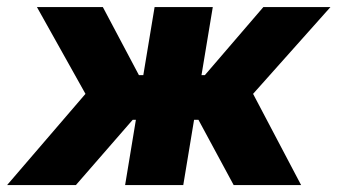

<svg xmlns="http://www.w3.org/2000/svg" viewBox="-61 -536 977 556"><path d="M-40.5 0 186.5 -264.2 45.9 -515.6H236.8L341.3 -318.4H354L386.7 -515.6H555.2L522.5 -318.4H532.2L701.7 -515.6H896L671.9 -264.2L811 0H615.7L513.7 -189H501L469.7 0H301.3L332.5 -189H323.2L158.7 0Z"/></svg>

Font: Inter Display ExtraBold
Style: Italic
Weight: 800
Italic angle: -9.39999°
Designer: Rasmus Andersson
Foundry: rsms
Version: Version 4.000;git-a52131595